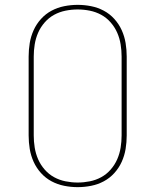

<svg xmlns="http://www.w3.org/2000/svg" viewBox="-20 -763 640 791"><path d="M300 8Q272 8 244.5 2.5Q217 -3 192.5 -16Q168 -29 149 -50Q130 -71 118.5 -96.5Q107 -122 102.5 -149.5Q98 -177 98 -205V-530Q98 -558 102.5 -585.5Q107 -613 118.5 -638.5Q130 -664 149 -685Q168 -706 192.5 -719Q217 -732 244.5 -737.5Q272 -743 300 -743Q328 -743 355.5 -737.5Q383 -732 407.5 -719Q432 -706 451 -685Q470 -664 481.5 -638.5Q493 -613 497.5 -585.5Q502 -558 502 -530V-205Q502 -177 497.5 -149.5Q493 -122 481.5 -96.5Q470 -71 451 -50Q432 -29 407.5 -16Q383 -3 355.5 2.5Q328 8 300 8ZM300 -11Q325 -11 350 -16Q375 -21 397 -33Q419 -45 436 -64.5Q453 -84 463 -107Q473 -130 477 -155Q481 -180 481 -205V-530Q481 -555 477 -580Q473 -605 463 -628Q453 -651 436 -670.5Q419 -690 397 -702Q375 -714 350 -719Q325 -724 300 -724Q275 -724 250 -719Q225 -714 203 -702Q181 -690 164 -670.5Q147 -651 137 -628Q127 -605 123 -580Q119 -555 119 -530V-205Q119 -180 123 -155Q127 -130 137 -107Q147 -84 164 -64.5Q181 -45 203 -33Q225 -21 250 -16Q275 -11 300 -11Z"/></svg>

Font: Iosevka HT Thin Extended
Style: Regular
Weight: 100
Width: 7
Monospace: yes
Designer: Belleve Invis
Foundry: Belleve Invis
Version: Version 32.3.0; ttfautohint (v1.8.4)